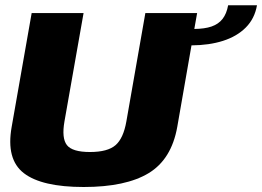

<svg xmlns="http://www.w3.org/2000/svg" viewBox="-20 -726 1022 749"><path d="M306.5 3.5Q470.5 3.5 559.8 -50.5Q649 -104.5 671.5 -231L727 -549Q796 -549.5 849.5 -566.5Q904.5 -584 939 -618.8Q973.5 -653.5 982.5 -705.5H870Q864 -672.5 848.2 -652.2Q832.5 -632 805 -622.5Q778.5 -613.5 738 -613L749 -675H547L473 -252.5Q461.5 -186.5 430.8 -159.8Q400 -133 331 -133Q262 -133 241 -160Q220 -187 231.5 -252.5L306 -675H103.5L25.5 -231Q3 -104.5 73 -50.5Q143 3.5 306.5 3.5Z"/></svg>

Font: Anybody Thin ExtraBold
Style: Italic
Weight: 800
Italic angle: -10°
Version: Version 1.113;gftools[0.9.25]